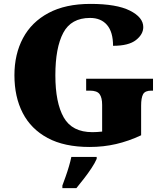

<svg xmlns="http://www.w3.org/2000/svg" viewBox="-20 -744 850 985"><path d="M440 10Q310 10 224.5 -36Q139 -82 96.5 -164.5Q54 -247 54 -358Q54 -466 98 -548.5Q142 -631 229 -677.5Q316 -724 444 -724Q578 -724 646.5 -689.5Q715 -655 715 -605Q715 -568 677.5 -538.5Q640 -509 560 -509Q560 -580 529 -616Q498 -652 442 -652Q345 -652 304.5 -575.5Q264 -499 264 -358Q264 -217 307 -141.5Q350 -66 454 -66Q476 -66 504 -69V-206Q504 -243 491 -261Q478 -279 441 -279H422V-340H765V-279H756Q724 -279 714 -260.5Q704 -242 704 -202V-50Q640 -20 575.5 -5Q511 10 440 10ZM300 208Q307 189 316.5 162.5Q326 136 334 108.5Q342 81 346 61H476V71Q467 92 449.5 118.5Q432 145 411 172Q390 199 372 221H300Z"/></svg>

Font: Noto Serif Devanagari Black
Style: Regular
Weight: 900
Designer: Universal Thirst, Indian Type Foundry and the Monotype Design Team
Foundry: Monotype Imaging Inc.
Version: Version 2.004; ttfautohint (v1.8.4.7-5d5b)